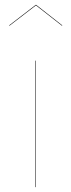

<svg xmlns="http://www.w3.org/2000/svg" viewBox="-20 -765 292 785"><path d="M127 0H125V-517H127ZM17 -661 126 -745H128L235 -661L233 -660L127 -743L19 -660Z"/></svg>

Font: FiraGO Two
Style: Regular
Weight: 100
Designer: bBox Type
Foundry: bBox Type GmbH
Version: Version 1.001